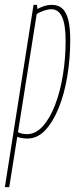

<svg xmlns="http://www.w3.org/2000/svg" viewBox="-49 -560 327 790"><path d="M-29 210 89 -540H103L105 -523Q120 -531 134 -535.5Q148 -540 164 -540Q191 -540 207.5 -525Q224 -510 232 -478Q240 -446 240 -395Q240 -319 228 -246.5Q216 -174 192.5 -116Q169 -58 137 -24Q105 10 64 10Q53 10 43 8.5Q33 7 22 3L-11 210ZM62 -8Q98 -8 127.5 -41Q157 -74 178 -129Q199 -184 210 -252.5Q221 -321 221 -392Q221 -458 206.5 -490Q192 -522 162 -522Q149 -522 131 -516Q113 -510 102 -502L25 -16Q33 -12 42.5 -10Q52 -8 62 -8Z"/></svg>

Font: Georama
Style: Italic
Weight: 400
Width: 2
Italic angle: -9°
Designer: Jean-Baptiste Levee
Foundry: Production Type
Version: Version 1.000